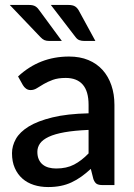

<svg xmlns="http://www.w3.org/2000/svg" viewBox="-20 -748 542 776"><path d="M394.5 0H442.5V-324C442.5 -353 438.4 -379.4 430.2 -403.2C422.1 -427.1 410.2 -447.7 394.8 -465C379.2 -482.3 360.1 -495.8 337.2 -505.3C314.4 -514.8 288.3 -519.5 259 -519.5C179.3 -519.5 110.7 -492.7 53 -439L72.5 -404C75.8 -398.3 80.1 -393.6 85.2 -389.8C90.4 -385.9 96.7 -384 104 -384C113 -384 121.5 -386.6 129.5 -391.8C137.5 -396.9 146.7 -402.5 157 -408.5C167.3 -414.5 179.5 -420.1 193.5 -425.3C207.5 -430.4 224.8 -433 245.5 -433C275.8 -433 298.8 -424 314.5 -406C330.2 -388 338 -360.7 338 -324V-290C280 -288.7 231.2 -283.2 191.8 -273.5C152.2 -263.8 120.4 -251.6 96.2 -236.8C72.1 -221.9 54.8 -205.2 44.2 -186.5C33.8 -167.8 28.5 -148.7 28.5 -129C28.5 -106 32.2 -86 39.8 -69C47.2 -52 57.5 -37.8 70.5 -26.3C83.5 -14.8 98.9 -6.2 116.8 -0.5C134.6 5.2 153.8 8 174.5 8C193.2 8 210.2 6.4 225.8 3.2C241.2 0.1 255.8 -4.7 269.2 -11C282.8 -17.3 295.8 -25 308.5 -34C321.2 -43 334 -53.5 347 -65.5L357.5 -24C361.2 -14.3 365.7 -7.9 371 -4.8C376.3 -1.6 384.2 0 394.5 0ZM207 -67C196 -67 185.9 -68.3 176.8 -70.8C167.6 -73.3 159.6 -77.3 152.8 -82.8C145.9 -88.3 140.6 -95.3 136.8 -103.8C132.9 -112.3 131 -122.5 131 -134.5C131 -146.8 134.6 -158.1 141.8 -168.3C148.9 -178.4 160.7 -187.3 177 -195C193.3 -202.7 214.7 -208.8 241 -213.5C267.3 -218.2 299.7 -221.3 338 -223V-128C319 -108.3 299.4 -93.2 279.3 -82.8C259.1 -72.2 235 -67 207 -67ZM256 -728H185.5L285 -598.5C289.7 -592.2 294.8 -587.9 300.5 -585.8C306.2 -583.6 313 -582.5 321 -582.5H365.5L299.5 -703.5C295.2 -711.8 289.8 -718 283.5 -722C277.2 -726 268 -728 256 -728ZM97 -728H19.5L143 -598.5C148.7 -592.5 154.1 -588.3 159.2 -586C164.4 -583.7 171 -582.5 179 -582.5H230L141 -703.5C138.3 -707.5 135.7 -711 133 -714C130.3 -717 127.3 -719.6 124 -721.8C120.7 -723.9 116.8 -725.5 112.5 -726.5C108.2 -727.5 103 -728 97 -728Z"/></svg>

Font: Lato Semibold
Style: Regular
Weight: 600
Designer: Lukasz Dziedzic
Foundry: tyPoland Lukasz Dziedzic
Version: Version 2.006; 2014-01-15